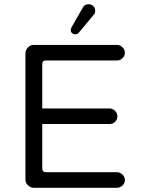

<svg xmlns="http://www.w3.org/2000/svg" viewBox="-20 -888 663 903"><path d="M351.6 -735.4 418.9 -816.4Q427.7 -824.2 427.7 -836.9Q427.7 -855.5 412.1 -864.3Q405.3 -868.2 397.5 -868.2Q377 -868.2 369.1 -851.6Q369.1 -851.6 319.3 -764.6Q312.5 -753.9 312.5 -746.1Q312.5 -738.3 318.8 -732.4Q325.2 -726.6 335 -726.6Q344.7 -726.6 351.6 -735.4ZM530.3 -78.1H196.3Q187.5 -78.1 183.1 -82.5Q178.7 -86.9 178.7 -95.7V-304.7H495.1Q510.7 -304.7 521.5 -315.4Q532.2 -326.2 532.2 -340.8Q532.2 -355.5 521 -366.7Q509.8 -377.9 495.1 -377.9H178.7V-585.9Q178.7 -594.7 182.6 -599.6Q188.5 -603.5 196.3 -603.5H530.3Q545.9 -603.5 556.6 -615.2Q567.4 -625 567.4 -639.6Q567.4 -654.3 556.2 -665.5Q544.9 -676.8 530.3 -676.8H138.7Q123 -676.8 111.3 -664.6Q99.6 -652.3 99.6 -636.7V-43.9Q99.6 -24.4 116.2 -12.7Q126 -4.9 138.7 -4.9H530.3Q544.9 -4.9 556.2 -15.6Q567.4 -26.4 567.4 -41Q567.4 -55.7 556.2 -66.9Q544.9 -78.1 530.3 -78.1Z"/></svg>

Font: FakePearl
Style: Light
Weight: 350
Version: Version 1.2